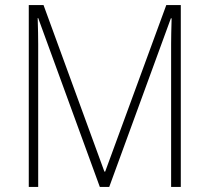

<svg xmlns="http://www.w3.org/2000/svg" viewBox="-20 -734 823 754"><path d="M372 0 130 -663H128Q129 -629 129.5 -605.5Q130 -582 130 -560V0H93V-714H151L390 -60H393L633 -714H690V0H652V-562Q652 -580 652.5 -604Q653 -628 654 -662H651L409 0Z"/></svg>

Font: Noto Sans Georgian SemiCondensed ExtraLight
Style: Regular
Weight: 200
Width: 4
Designer: Monotype Design Team, Akaki Razmadze
Foundry: Google LLC
Version: Version 2.005; ttfautohint (v1.8.4.7-5d5b)